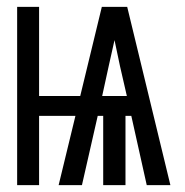

<svg xmlns="http://www.w3.org/2000/svg" viewBox="-20 -540 540 560"><path d="M30 0V-520H94V-260H214L277 -520H351L477 0H408L363 -202H346V0H281V-202H265L219 0H151L200 -202H94V0ZM278 -260H350L330 -347Q326 -366 322 -385Q318 -404 314 -423Q310 -404 305.5 -385Q301 -366 297 -347Z"/></svg>

Font: Moesevka
Style: Regular
Weight: 400
Monospace: yes
Designer: Belleve Invis
Foundry: Belleve Invis
Version: Version 32.5.0; ttfautohint (v1.8.4)